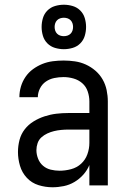

<svg xmlns="http://www.w3.org/2000/svg" viewBox="-20 -784 540 812"><path d="M202 8Q172 8 143 -1Q114 -10 93.5 -32Q73 -54 64.5 -83Q56 -112 56 -141Q56 -167 62.5 -192Q69 -217 84.5 -237Q100 -257 122 -270.5Q144 -284 168.5 -292Q193 -300 218 -303Q243 -306 269 -306H358V-355Q358 -376 351 -397Q344 -418 328 -432Q312 -446 291 -452Q270 -458 249 -458Q229 -458 209.5 -454Q190 -450 174 -439Q158 -428 149 -410Q140 -392 140 -373H62Q62 -396 68.5 -418Q75 -440 88 -459Q101 -478 119.5 -491.5Q138 -505 159 -513.5Q180 -522 203 -525Q226 -528 249 -528Q273 -528 297 -524.5Q321 -521 343 -511Q365 -501 383.5 -485Q402 -469 414 -448Q426 -427 431 -403Q436 -379 436 -355V0H358V-86Q349 -64 332.5 -45.5Q316 -27 295 -14.5Q274 -2 250 3Q226 8 202 8ZM232 -62Q256 -62 280.5 -68.5Q305 -75 323 -91.5Q341 -108 349.5 -131.5Q358 -155 358 -180V-236H269Q254 -236 238.5 -234.5Q223 -233 208.5 -229.5Q194 -226 180 -219.5Q166 -213 155 -203Q144 -193 139 -178.5Q134 -164 134 -149Q134 -131 141 -113Q148 -95 162 -83Q176 -71 194.5 -66.5Q213 -62 232 -62ZM250 -576Q231 -576 212.5 -581.5Q194 -587 180.5 -600.5Q167 -614 161.5 -632.5Q156 -651 156 -670Q156 -689 161.5 -707.5Q167 -726 180.5 -739.5Q194 -753 212.5 -758.5Q231 -764 250 -764Q269 -764 287.5 -758.5Q306 -753 319.5 -739.5Q333 -726 338.5 -707.5Q344 -689 344 -670Q344 -651 338.5 -632.5Q333 -614 319.5 -600.5Q306 -587 287.5 -581.5Q269 -576 250 -576ZM250 -631Q258 -631 265.5 -633.5Q273 -636 278.5 -641.5Q284 -647 286.5 -654.5Q289 -662 289 -670Q289 -678 286.5 -685.5Q284 -693 278.5 -698.5Q273 -704 265.5 -706.5Q258 -709 250 -709Q242 -709 234.5 -706.5Q227 -704 221.5 -698.5Q216 -693 213.5 -685.5Q211 -678 211 -670Q211 -662 213.5 -654.5Q216 -647 221.5 -641.5Q227 -636 234.5 -633.5Q242 -631 250 -631Z"/></svg>

Font: Iosevka Curly
Style: Regular
Weight: 400
Monospace: yes
Designer: Belleve Invis
Foundry: Belleve Invis
Version: Version 22.1.2; ttfautohint (v1.8.4)